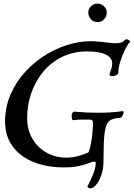

<svg xmlns="http://www.w3.org/2000/svg" viewBox="-20 -914 740 1061"><path d="M658 -300Q663 -300 663 -293Q663 -286 656.5 -274Q650 -262 640 -262Q630 -262 617 -259.5Q604 -257 596 -253Q570 -242 561.5 -199Q553 -156 553 -88Q553 -78 552.5 -64.5Q552 -51 552 -26Q552 19 540 53.5Q528 88 511 107.5Q494 127 479 127Q475 127 471 125Q467 123 463 117Q481 83 495 47.5Q509 12 509 -13Q509 -21 501 -21Q492 -21 472 -13Q452 -5 418 3Q384 11 333 11Q239 11 165.5 -18.5Q92 -48 50 -105Q8 -162 8 -243Q8 -323 39 -393.5Q70 -464 122.5 -520.5Q175 -577 242 -616.5Q309 -656 382 -674Q455 -692 525 -684L608 -675Q637 -675 648 -678.5Q659 -682 669 -692Q677 -699 684 -696.5Q691 -694 695.5 -689.5Q700 -685 700 -685Q686 -670 670.5 -639Q655 -608 644.5 -573.5Q634 -539 634 -513Q634 -503 620 -497.5Q606 -492 594 -494Q582 -496 586 -506Q592 -523 596 -537Q600 -551 600 -565Q600 -594 565.5 -612Q531 -630 463 -630Q385 -630 323 -599.5Q261 -569 218 -516.5Q175 -464 152.5 -398.5Q130 -333 130 -262Q130 -197 159 -147.5Q188 -98 237 -70.5Q286 -43 345 -43Q380 -43 410 -51Q440 -59 469 -72Q478 -95 483 -122.5Q488 -150 490.5 -175.5Q493 -201 493.5 -217Q494 -233 494 -233Q494 -244 490 -248.5Q486 -253 474 -253H430Q420 -253 411.5 -252.5Q403 -252 386 -250Q379 -250 377.5 -257.5Q376 -265 376 -272Q376 -281 379.5 -289Q383 -297 389 -297Q411 -296 426.5 -294.5Q442 -293 464 -292Q486 -291 526 -291Q558 -291 591.5 -293Q625 -295 658 -300ZM519 -792Q497 -792 482.5 -807.5Q468 -823 468 -845Q468 -866 483.5 -880Q499 -894 519 -894Q539 -894 554.5 -879.5Q570 -865 570 -845Q570 -823 555.5 -807.5Q541 -792 519 -792Z"/></svg>

Font: Sedan
Style: Italic
Weight: 400
Italic angle: -13.8°
Designer: Sebastian Salazar
Foundry: Sebastian Salazar
Version: Version 1.100; ttfautohint (v1.8.4.7-5d5b)